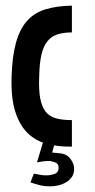

<svg xmlns="http://www.w3.org/2000/svg" viewBox="-20 -513 336 681"><path d="M235 -398Q205 -398 183.5 -391Q162 -384 148 -366.5Q134 -349 127 -319Q120 -289 119 -242Q117 -195 122.5 -165Q128 -135 141.5 -117.5Q155 -100 178 -93.5Q201 -87 235 -87V7Q186 8 145.5 -3Q105 -14 77 -42Q49 -70 34 -117.5Q19 -165 21 -239Q23 -312 36.5 -361Q50 -410 76 -439Q102 -468 141.5 -480Q181 -492 235 -493ZM100 103Q111 105 122 107Q133 109 144 109Q158 109 173 104Q188 99 188 81Q188 68 175.5 63Q163 58 153 58Q134 58 111 63L135 -16H177L165 28Q179 29 195 31Q211 33 222 42Q231 50 237 62Q243 74 243 86Q243 103 235 114.5Q227 126 214.5 133.5Q202 141 187 144.5Q172 148 158 148Q138 148 122 144Q106 140 88 134Z"/></svg>

Font: Osterbar
Style: Regular
Weight: 500
Width: 3
Designer: Peter Wiegel, Basierend auf Erbar schmal-halbfette Grotesk v. Jacob Erbar
Foundry: Peter Wiegel
Version: Version 1.0